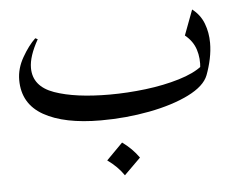

<svg xmlns="http://www.w3.org/2000/svg" viewBox="-40 -330 668 545"><g transform="rotate(-5 294.0 -58.0)"><path d="M82 -237.8Q55.7 -191.4 55.7 -158.2Q55.7 -105.5 115 -84.5Q174.3 -63.5 272 -63.5Q322.3 -63.5 374.5 -69.8Q426.8 -76.2 470.5 -89.4Q514.2 -102.5 538.6 -122.1L534.2 -113.8Q537.6 -143.6 529.5 -168.7Q521.5 -193.8 499 -211.9L525.9 -283.7Q548.8 -266.1 558.6 -240.2Q568.4 -214.4 568.4 -185.1Q568.4 -162.6 563.5 -139.4Q558.6 -116.2 550.3 -94.2Q538.6 -64 492.2 -41Q445.8 -18.1 379.2 -5.4Q312.5 7.3 240.7 7.3Q136.7 7.3 78.1 -25.9Q19.5 -59.1 19.5 -127Q19.5 -159.7 37.4 -190.9Q55.2 -222.2 75.2 -241.2ZM294.9 75.2Q322.8 95.2 341.8 122.1L294.9 168.5Q277.3 142.6 248.5 122.1Z"/></g></svg>

Font: Lateef Light
Style: Regular
Weight: 300
Designer: SIL International
Foundry: SIL International
Version: Version 4.200